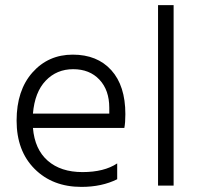

<svg xmlns="http://www.w3.org/2000/svg" viewBox="-20 -727 780 752"><path d="M109 -282H408V-305Q408 -374 369.5 -415Q331 -456 266.5 -456Q202 -456 159 -411Q116 -366 109 -282ZM299 5Q186 5 115.5 -65.5Q45 -136 45 -254.5Q45 -373 107 -443Q169 -513 265 -513Q361 -513 416 -452Q471 -391 471 -280Q471 -246 467 -226H109Q116 -142 167 -97.5Q218 -53 303 -53Q388 -53 439 -87V-25Q379 5 299 5Z M660 0H599V-707H660Z"/></svg>

Font: Hind Kochi Light
Style: Regular
Weight: 300
Designer: Dhruvi Tolia
Foundry: Indian Type Foundry
Version: Version 0.702;PS 1.0;hotconv 1.0.81;makeotf.lib2.5.63406